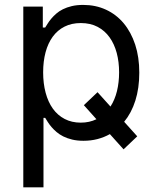

<svg xmlns="http://www.w3.org/2000/svg" viewBox="-20 -573 649 797"><path d="M76.7 -545.5H157.7V-458.8H167.6Q172.2 -465.9 178.3 -475.7Q184.3 -485.4 193 -495.7Q201.7 -506 213.4 -516.3Q225.1 -526.6 241.1 -534.6Q257.1 -542.6 277.9 -547.6Q298.7 -552.6 325.3 -552.6Q377.1 -552.6 419.9 -532.8Q462.7 -513.1 493.4 -476.4Q524.1 -439.6 541.2 -387.8Q558.2 -335.9 558.2 -271.3Q558.2 -207 541.9 -155.5Q525.6 -104 495.4 -67.5L549.7 -7.1L492.9 46.9L436.1 -16.3Q411.9 -2.8 384.6 4.3Q357.2 11.4 326.7 11.4Q300.4 11.4 279.7 6.4Q258.9 1.4 242.7 -6.7Q226.6 -14.9 214.7 -25Q202.8 -35.2 193.7 -45.8Q184.7 -56.5 178.4 -66.4Q172.2 -76.3 167.6 -83.8H160.5V204.5H76.7ZM438.6 -130.7Q456.7 -158.7 465.6 -195Q474.4 -231.2 474.4 -272.7Q474.4 -316.1 464.5 -353.3Q454.5 -390.6 434.8 -418.1Q415.1 -445.7 385.3 -461.5Q355.5 -477.3 315.3 -477.3Q277 -477.3 247.9 -462.5Q218.8 -447.8 199 -420.8Q179.3 -393.8 169.2 -356.2Q159.1 -318.5 159.1 -272.7Q159.1 -226.6 169.4 -188Q179.7 -149.5 199.4 -122Q219.1 -94.5 248.4 -79.2Q277.7 -63.9 315.3 -63.9Q351.2 -63.9 380.3 -78.1L328.1 -136.4L384.9 -190.3Z"/></svg>

Font: Fast_Sans-Dotted
Style: Regular
Weight: 400
Version: Version 3.018